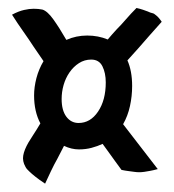

<svg xmlns="http://www.w3.org/2000/svg" viewBox="-20 -511 431 476"><path d="M366.2 -473.6Q373 -468.8 380.9 -457Q365.2 -439.5 350.1 -422.4Q335 -405.3 323.2 -391.6Q308.6 -375 295.9 -361.3Q307.6 -335 307.6 -297.9Q307.6 -272.5 302.2 -248Q296.9 -223.6 285.2 -203.1L371.1 -91.8Q360.4 -88.9 352.1 -87.4Q343.8 -85.9 337.9 -85Q331.1 -84 325.2 -84Q319.3 -84 312.5 -85Q306.6 -85.9 298.3 -86.9Q290 -87.9 281.2 -89.8Q273.4 -100.6 265.1 -111.8Q256.8 -123 250 -132.8Q242.2 -143.6 234.4 -154.3Q221.7 -148.4 207 -144.5Q192.4 -140.6 175.8 -140.6Q157.2 -140.6 138.7 -149.4Q130.9 -133.8 122.1 -117.2Q114.3 -103.5 106.4 -86.9Q98.6 -70.3 91.8 -55.7Q77.1 -65.4 67.9 -72.8Q58.6 -80.1 52.7 -85.9Q45.9 -91.8 43 -97.7Q35.2 -111.3 37.6 -125.5Q40 -139.6 50.8 -158.2Q54.7 -165 62.5 -176.8Q70.3 -188.5 80.1 -205.1Q64.5 -234.4 64.5 -274.4Q64.5 -294.9 70.3 -317.4Q76.2 -339.8 87.9 -359.4Q75.2 -377.9 62.5 -396.5Q51.8 -413.1 37.6 -433.1Q23.4 -453.1 9.8 -474.6Q26.4 -483.4 39.6 -486.3Q52.7 -489.3 63.5 -489.3Q75.2 -489.3 85 -487.3Q97.7 -483.4 112.3 -462.9Q127 -442.4 144.5 -412.1Q168.9 -422.9 196.3 -422.9Q223.6 -422.9 247.1 -413.1Q257.8 -425.8 269.5 -438.5Q280.3 -449.2 292.5 -463.4Q304.7 -477.5 318.4 -491.2Q327.1 -489.3 334.5 -486.8Q341.8 -484.4 346.7 -482.4Q352.5 -479.5 357.4 -478.5Q362.3 -477.5 366.2 -473.6ZM242.2 -306.6Q242.2 -330.1 233.9 -346.7Q225.6 -363.3 206.1 -363.3Q189.5 -363.3 175.8 -354.5Q162.1 -345.7 152.3 -331.5Q142.6 -317.4 137.7 -300.3Q132.8 -283.2 132.8 -265.6Q132.8 -237.3 144.5 -221.7Q156.2 -206.1 174.8 -206.1Q204.1 -206.1 223.1 -234.4Q242.2 -262.7 242.2 -306.6Z"/></svg>

Font: BKP Parklife Text
Style: Regular
Weight: 400
Designer: Font Diner, Inc.; LA MECHKY PLUS GmbH
Foundry: Font Diner, Inc.; LA MECHKY PLUS GmbH
Version: Version 1.007